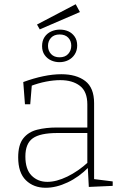

<svg xmlns="http://www.w3.org/2000/svg" viewBox="-20 -881 577 908"><path d="M425 -25 417 -35 513 -23V-2L400 3L395 -93L399 -90Q354 -44 300 -18.5Q246 7 196 7Q139 7 102.5 -28.5Q66 -64 66 -137Q66 -196 90 -226.5Q114 -257 155.5 -267.5Q197 -278 248 -278H400L393 -270V-387Q393 -448 358 -475Q323 -502 265 -502Q234 -502 197.5 -495Q161 -488 122 -473L131 -485L123 -388H98L90 -493Q139 -511 184.5 -520.5Q230 -530 270 -530Q341 -530 383 -498Q425 -466 425 -393ZM100 -141Q100 -80 129.5 -50.5Q159 -21 204 -21Q247 -21 298.5 -46Q350 -71 398 -115L393 -102V-259L400 -252H252Q170 -252 135 -227Q100 -202 100 -141ZM168 -742 155 -765 338 -861 358 -824ZM261 -587Q240 -587 221.5 -595.5Q203 -604 191 -621Q179 -638 179 -663Q179 -688 190.5 -705.5Q202 -723 221.5 -732Q241 -741 263 -741Q285 -741 303 -733Q321 -725 333 -708Q345 -691 345 -666Q345 -642 333.5 -624Q322 -606 303 -596.5Q284 -587 261 -587ZM262 -610Q288 -610 302.5 -626Q317 -642 317 -665Q317 -688 302.5 -703Q288 -718 262 -718Q236 -718 221.5 -702.5Q207 -687 207 -664Q207 -641 221.5 -625.5Q236 -610 262 -610Z"/></svg>

Font: Bitter Thin ExtraLight
Style: Regular
Weight: 250
Version: Version 2.002